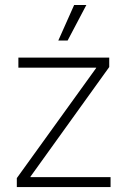

<svg xmlns="http://www.w3.org/2000/svg" viewBox="-20 -755 514 775"><path d="M47.9 0V-36.1L368.2 -480.5V-481.9H54.2V-522.5H420.9V-484.4L103 -42V-40H426.3V0ZM215.3 -591.3 279.3 -734.9H328.6L252.9 -591.3Z"/></svg>

Font: Inter 28pt ExtraLight
Style: Regular
Weight: 250
Designer: Rasmus Andersson
Foundry: rsms
Version: Version 4.001;git-66647c0bb